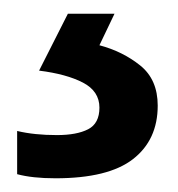

<svg xmlns="http://www.w3.org/2000/svg" viewBox="-20 -20 259 280"><path d="M210 134Q210 184 174 212Q138 240 61 240Q27 240 5 234V171Q30 177 63 177Q92 177 108.5 168.5Q125 160 125 137Q125 113 101 100.5Q77 88 37 83L79 0H147L125 46Q159 55 184.5 75.5Q210 96 210 134Z"/></svg>

Font: Noto Sans Telugu Medium
Style: Regular
Weight: 500
Designer: Jelle Bosma - Monotype Design Team
Foundry: Monotype Imaging Inc.
Version: Version 2.005; ttfautohint (v1.8.4.7-5d5b)